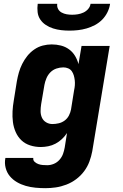

<svg xmlns="http://www.w3.org/2000/svg" viewBox="-20 -760 640 1003"><path d="M217 223Q191 223 165 220.5Q139 218 114.5 211Q90 204 68.5 191.5Q47 179 31.5 160.5Q16 142 9.5 117Q3 92 8 66V65H154Q152 77 160.5 85Q169 93 180 97Q191 101 203 102Q215 103 227 103Q244 103 261 96Q278 89 290.5 75Q303 61 309 44.5Q315 28 318 11L330 -65Q319 -48 303.5 -33.5Q288 -19 270 -9.5Q252 0 232 4Q212 8 193 8Q164 8 137.5 -0.5Q111 -9 92 -27Q73 -45 62 -70Q51 -95 47.5 -122.5Q44 -150 45.5 -178.5Q47 -207 52 -235L68 -335Q72 -358 78.5 -381Q85 -404 96 -426Q107 -448 122.5 -467.5Q138 -487 159 -501.5Q180 -516 203.5 -522Q227 -528 250 -528Q275 -528 298.5 -522Q322 -516 341 -502Q360 -488 372 -468Q384 -448 390 -425L406 -520H553L462 30Q457 57 447 84Q437 111 419.5 134.5Q402 158 378 176Q354 194 326.5 204.5Q299 215 271.5 219Q244 223 217 223ZM254 -112Q270 -112 287 -116Q304 -120 318 -130.5Q332 -141 340 -156.5Q348 -172 351 -188L367 -288Q370 -301 371 -314.5Q372 -328 370.5 -341Q369 -354 365.5 -366Q362 -378 355 -388Q348 -398 336 -403Q324 -408 311 -408Q293 -408 275 -402Q257 -396 243.5 -382.5Q230 -369 222.5 -351Q215 -333 212 -316L195 -216Q192 -197 192 -179Q192 -161 199 -145.5Q206 -130 221 -121Q236 -112 254 -112ZM343 -600Q321 -600 299.5 -602.5Q278 -605 257.5 -611.5Q237 -618 219.5 -629.5Q202 -641 190.5 -658Q179 -675 176.5 -696.5Q174 -718 177 -740H279Q277 -725 283.5 -713Q290 -701 302 -694.5Q314 -688 328 -685.5Q342 -683 357 -683Q372 -683 387 -685.5Q402 -688 416 -694.5Q430 -701 440.5 -713Q451 -725 453 -740H555Q552 -718 541.5 -696.5Q531 -675 514.5 -658Q498 -641 476.5 -629.5Q455 -618 432.5 -611.5Q410 -605 387.5 -602.5Q365 -600 343 -600Z"/></svg>

Font: Iosevka Aile Heavy Oblique
Style: Regular
Weight: 900
Italic angle: -9°
Designer: Belleve Invis
Foundry: Belleve Invis
Version: Version 31.1.0; ttfautohint (v1.8.4)